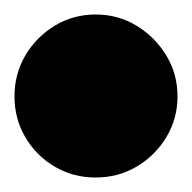

<svg xmlns="http://www.w3.org/2000/svg" viewBox="-82 -803 265 265"><path d="M-62 -670Q-62 -639 -47 -613.5Q-32 -588 -6.5 -573Q19 -558 50 -558Q81 -558 106.5 -573Q132 -588 147.5 -613.5Q163 -639 163 -670Q163 -701 147.5 -726.5Q132 -752 106.5 -767.5Q81 -783 50 -783Q19 -783 -6.5 -767.5Q-32 -752 -47 -726.5Q-62 -701 -62 -670Z"/></svg>

Font: Linefont Black
Style: Regular
Weight: 900
Monospace: yes
Version: Version 3.002;gftools[0.9.33]